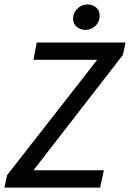

<svg xmlns="http://www.w3.org/2000/svg" viewBox="-22 -847 587 867"><path d="M-2 0 10 -56 417 -577H129L144 -655H545L533 -599L129 -78H447L430 0ZM363 -712Q342 -712 325 -725.5Q308 -739 308 -763Q308 -789 327.5 -808Q347 -827 373 -827Q395 -827 411.5 -813.5Q428 -800 428 -776Q428 -748 409 -730Q390 -712 363 -712Z"/></svg>

Font: Source Sans 3 ExtraLight Medium
Style: Italic
Weight: 500
Italic angle: -11°
Version: Version 3.052;hotconv 1.1.0;makeotfexe 2.6.0